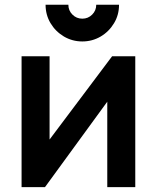

<svg xmlns="http://www.w3.org/2000/svg" viewBox="-20 -772 648 792"><path d="M243.5 -621.5Q208.5 -642.5 188.2 -676.8Q168 -711 168 -752.5H262Q262 -728.5 278.8 -711.8Q295.5 -695 319.5 -695Q343.5 -695 360.2 -711.8Q377 -728.5 377 -752.5H471Q471 -710.5 450.5 -676.5Q429.5 -641.5 395 -621.2Q360.5 -601 319.5 -601Q278.5 -601 243.5 -621.5ZM442.5 -540H538V0H422.5V-352.5L165.5 0H69V-540H184.5V-196.5Z"/></svg>

Font: Vortex Mix
Style: Bold
Weight: 700
Designer: Mikhail Sharanda
Foundry: Mikhail Sharanda
Version: Version 4.504;Glyphs 3.1.2 (3151)